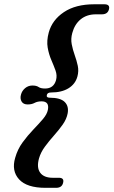

<svg xmlns="http://www.w3.org/2000/svg" viewBox="-20 -757 531 898"><path d="M199 -312.5Q196 -300 212.5 -300Q262.5 -300 282.5 -280.2Q302.5 -260.5 296.5 -227Q291.5 -200 273.2 -174.2Q255 -148.5 232.2 -123Q209.5 -97.5 190 -71Q170.5 -44.5 162.5 -16.5Q150.5 26.5 167.8 50.5Q185 74.5 227 74.5H255.5Q281.5 74.5 275 98.5Q269.5 121.5 242 121.5H193Q105.5 121.5 69.2 81.8Q33 42 51 -19Q62 -58.5 85.5 -90.8Q109 -123 134.8 -149.8Q160.5 -176.5 180.2 -199.5Q200 -222.5 204 -243.5Q211.5 -283 174.5 -283Q155 -283 141.8 -275.8Q128.5 -268.5 109.5 -268.5Q89 -268.5 81 -282.2Q73 -296 78 -314Q82.5 -332 97.2 -344.5Q112 -357 131.5 -357Q150.5 -357 160.5 -350Q170.5 -343 191 -343Q231 -343 242 -382Q248 -404 239.8 -427Q231.5 -450 220 -476.5Q208.5 -503 203 -534.5Q197.5 -566 208 -605Q224 -663.5 278.8 -700.2Q333.5 -737 421 -737H468Q496 -737 489.5 -713Q483.5 -690 456.5 -690H428.5Q386 -690 357.5 -666.8Q329 -643.5 318 -602.5Q310.5 -575.5 315.5 -549.8Q320.5 -524 329.5 -499Q338.5 -474 343.8 -449.2Q349 -424.5 342 -399Q332.5 -364 300.5 -344.2Q268.5 -324.5 219 -324.5Q201.5 -324.5 199 -312.5Z"/></svg>

Font: Fraunces 72pt Soft SemiBold
Style: Italic
Weight: 600
Italic angle: -16°
Version: Version 1.000;[b76b70a41]